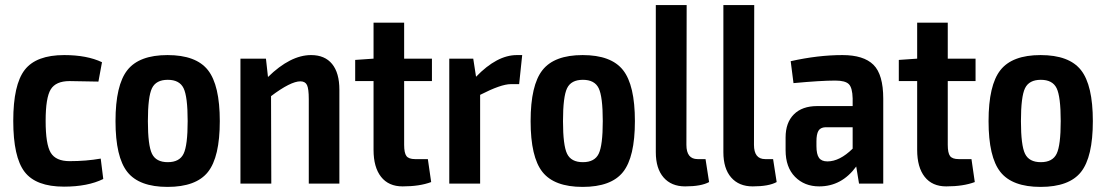

<svg xmlns="http://www.w3.org/2000/svg" viewBox="-20 -720 4338 753"><path d="M232 -504Q321 -504 380 -476L366 -400Q280 -402 253 -402Q199 -402 179 -369.5Q159 -337 159 -246Q159 -154 179 -121Q199 -88 253 -88Q318 -88 375 -98L385 -18Q324 12 231 12Q121 12 76.5 -46Q32 -104 32 -246Q32 -388 77 -446Q122 -504 232 -504Z M637 -504Q749 -504 795.5 -445Q842 -386 842 -245Q842 -104 795.5 -45.5Q749 13 637 13Q526 13 479.5 -45.5Q433 -104 433 -245Q433 -386 479.5 -445Q526 -504 637 -504ZM560 -245Q560 -150 576 -117Q592 -84 638 -84Q684 -84 700 -117Q716 -150 716 -245Q716 -341 700 -374Q684 -407 638 -407Q592 -407 576 -374Q560 -341 560 -245Z M1200 -504Q1254 -504 1282.5 -469Q1311 -434 1311 -368V0H1191V-331Q1191 -372 1184 -386.5Q1177 -401 1158 -401Q1120 -401 1043 -343L1044 0H923V-490H1023L1031 -418Q1119 -504 1200 -504Z M1565 -402V-152Q1565 -120 1574 -108Q1583 -96 1608 -96H1658L1671 -6Q1626 11 1559 11Q1504 11 1474.5 -26.5Q1445 -64 1445 -132V-402H1373V-485L1445 -490V-631H1565V-490H1674V-402Z M2028 -504 2016 -390H1983Q1945 -390 1863 -348V0H1742V-490H1836L1847 -419Q1929 -504 2007 -504Z M2265 -504Q2377 -504 2423.5 -445Q2470 -386 2470 -245Q2470 -104 2423.5 -45.5Q2377 13 2265 13Q2154 13 2107.5 -45.5Q2061 -104 2061 -245Q2061 -386 2107.5 -445Q2154 -504 2265 -504ZM2188 -245Q2188 -150 2204 -117Q2220 -84 2266 -84Q2312 -84 2328 -117Q2344 -150 2344 -245Q2344 -341 2328 -374Q2312 -407 2266 -407Q2220 -407 2204 -374Q2188 -341 2188 -245Z M2673 -700 2672 -152Q2672 -96 2716 -96H2747L2761 -6Q2730 11 2667 11Q2613 11 2582.5 -24Q2552 -59 2552 -123V-700Z M2938 -700 2937 -152Q2937 -96 2981 -96H3012L3026 -6Q2995 11 2932 11Q2878 11 2847.5 -24Q2817 -59 2817 -123V-700Z M3284 -504Q3367 -504 3405.5 -466Q3444 -428 3444 -333V0H3349L3338 -67Q3281 11 3193 11Q3135 11 3098 -26.5Q3061 -64 3061 -131V-181Q3061 -239 3093.5 -271.5Q3126 -304 3185 -304H3324V-334Q3323 -376 3309 -390Q3295 -404 3256 -404Q3199 -404 3092 -394L3081 -480Q3188 -504 3284 -504ZM3225 -87Q3273 -87 3324 -137V-221H3217Q3197 -220 3189.5 -206.5Q3182 -193 3182 -166V-147Q3182 -115 3192 -101Q3202 -87 3225 -87Z M3697 -402V-152Q3697 -120 3706 -108Q3715 -96 3740 -96H3790L3803 -6Q3758 11 3691 11Q3636 11 3606.5 -26.5Q3577 -64 3577 -132V-402H3505V-485L3577 -490V-631H3697V-490H3806V-402Z M4061 -504Q4173 -504 4219.5 -445Q4266 -386 4266 -245Q4266 -104 4219.5 -45.5Q4173 13 4061 13Q3950 13 3903.5 -45.5Q3857 -104 3857 -245Q3857 -386 3903.5 -445Q3950 -504 4061 -504ZM3984 -245Q3984 -150 4000 -117Q4016 -84 4062 -84Q4108 -84 4124 -117Q4140 -150 4140 -245Q4140 -341 4124 -374Q4108 -407 4062 -407Q4016 -407 4000 -374Q3984 -341 3984 -245Z"/></svg>

Font: Exo 2 Semi Bold Condensed
Style: Regular
Weight: 600
Width: 3
Designer: Natanael Gama
Version: Version 1.001;PS 001.001;hotconv 1.0.70;makeotf.lib2.5.58329